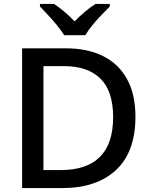

<svg xmlns="http://www.w3.org/2000/svg" viewBox="-20 -961 771 981"><path d="M672 -365Q672 -184 572.5 -92Q473 0 298 0H93V-714H318Q427 -714 506.5 -674.5Q586 -635 629 -557Q672 -479 672 -365ZM558 -362Q558 -496 493 -559.5Q428 -623 308 -623H202V-92H289Q558 -92 558 -362ZM308 -781Q294 -804 272 -831Q250 -858 226 -883.5Q202 -909 184 -928V-941H256Q309 -906 361 -852Q388 -879 414.5 -901.5Q441 -924 468 -941H541V-928Q522 -909 497.5 -883.5Q473 -858 451 -831Q429 -804 416 -781Z"/></svg>

Font: Noto Sans Myanmar UI Medium
Style: Regular
Weight: 500
Designer: Monotype Design Team
Foundry: Monotype Imaging Inc.
Version: Version 2.103; ttfautohint (v1.8.4.7-5d5b)